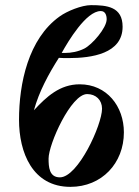

<svg xmlns="http://www.w3.org/2000/svg" viewBox="-20 -717 540 747"><path d="M462 -202C462 -303 396 -389 290 -389C213 -389 161 -341 112 -288C132 -361 169 -429 209 -492C220 -491 233 -491 247 -491C336 -491 457 -508 457 -613C457 -691 396 -697 334 -697C298 -697 241 -674 212 -653C90 -566 54 -392 54 -251C54 -124 106 10 254 10C376 10 462 -82 462 -202ZM220 -511C245 -556 315 -674 372 -674C390 -674 395 -657 395 -642C395 -608 338 -543 308 -528C284 -516 258 -511 232 -511ZM377 -294C377 -232 284 -27 213 -27C171 -27 169 -68 169 -100C169 -156 256 -351 319 -351C353 -351 377 -328 377 -294Z"/></svg>

Font: STIXGeneral
Style: Bold
Weight: 700
Designer: MicroPress Inc., with final additions and corrections provided by Coen Hoffman, Elsevier (retired)
Version: Version 1.1.0